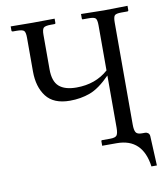

<svg xmlns="http://www.w3.org/2000/svg" viewBox="-87 -718 807 931"><g transform="rotate(-10 317.0 -252.5)"><path d="M528.8 -74.2Q528.8 -48.3 535.4 -36.6Q542 -24.9 564.9 -24.9H582Q588.9 -24.9 595.5 -20Q602.1 -15.1 603 -4.9L609.9 141.1H583Q564 1 437 1H365.2V-21Q365.2 -25.9 370.1 -25.9H409.2Q435.1 -25.9 442.1 -35.9Q449.2 -45.9 449.2 -73.2V-330.1Q395 -274.9 349.1 -258.1Q303.2 -241.2 250 -241.2Q169.9 -241.2 133.5 -288.6Q97.2 -335.9 97.2 -412.1V-578.1Q97.2 -605 89.6 -612.5Q82 -620.1 53.2 -620.1H36.1Q29.3 -620.1 28.8 -625V-646L137.2 -645L245.1 -646V-625Q245.1 -620.1 238.8 -620.1H222.2Q192.4 -620.1 185.3 -611.6Q178.2 -603 178.2 -578.1V-408.2Q178.2 -349.1 206.5 -324Q234.9 -298.8 292 -298.8Q386.2 -298.8 449.2 -355V-577.1Q449.2 -604 442.1 -611.6Q435.1 -619.1 409.2 -619.1H378.9Q375 -619.1 375 -624V-646L488.8 -644L604 -646V-625Q604 -619.1 598.1 -619.1H568.8Q543 -619.1 535.9 -611.6Q528.8 -604 528.8 -577.1Z"/></g></svg>

Font: Linux Libertine O
Style: Regular
Weight: 400
Designer: Philipp H. Poll
Foundry: Philipp H. Poll
Version: Version 5.3.0